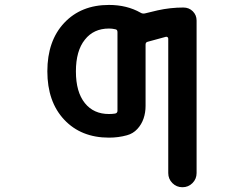

<svg xmlns="http://www.w3.org/2000/svg" viewBox="-20 -577 1040 794"><path d="M675.8 138.7V-417Q675.8 -420.9 672.9 -423.3Q669.9 -425.8 666 -424.8L590.8 -404.3Q582 -402.3 582 -392.6V-138.7Q582 -111.3 573.7 -86.9Q565.4 -62.5 547.9 -43.5Q530.3 -24.4 504.9 -17.6Q469.7 -7.8 430.7 -7.8Q315.4 -7.8 245.6 -82Q175.8 -156.2 175.8 -282.2Q175.8 -408.2 245.6 -482.4Q315.4 -556.6 430.7 -556.6Q504.9 -556.6 561.5 -524.4Q569.3 -519.5 579.1 -521.5L631.8 -534.2Q684.6 -545.9 738.3 -545.9Q761.7 -545.9 777.3 -530.3Q793 -514.6 793 -492.2V138.7Q793 163.1 775.9 180.2Q758.8 197.3 734.4 197.3Q710 197.3 692.9 180.2Q675.8 163.1 675.8 138.7ZM430.7 -459Q367.2 -459 331.1 -413.1Q293.9 -367.2 293.9 -281.7Q293.9 -196.3 331.1 -150.4Q367.2 -105.5 430.7 -105.5Q444.3 -105.5 456.1 -107.4Q465.8 -109.4 465.8 -119.1V-444.3Q465.8 -455.1 456.1 -456.1Q444.3 -459 430.7 -459Z"/></svg>

Font: Rounded-X Mgen+ 1m medium
Style: Regular
Weight: 500
Designer: [Source Han Sans]
Ryoko NISHIZUKA  (kana & ideographs); Paul D. Hunt (Latin, Greek & Cyrillic); Wenlong ZHANG  (bopomofo
Version: Version 1.059.20150602